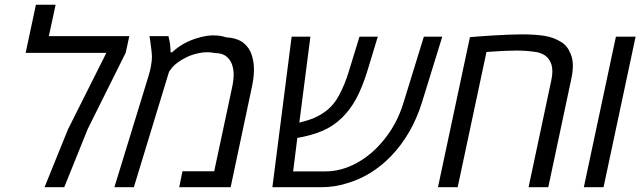

<svg xmlns="http://www.w3.org/2000/svg" viewBox="-20 -784 2689 804"><path d="M166.5 0 264.6 -242.2 425.3 -562.5H87.4L130.4 -764.2H212.9L184.6 -632.8H521.5L506.3 -563L347.7 -244.6L249 0Z M459 0 603 -469.2Q608.9 -488.3 612.5 -509.5Q616.2 -530.8 616.2 -545.4Q616.2 -556.2 614 -575Q611.8 -593.8 609.4 -610.6Q606.9 -627.4 606 -632.8H685.5Q692.4 -605.5 693.4 -585Q694.3 -573.7 694.3 -564.9H700.7Q756.8 -618.2 845.2 -633.8Q889.6 -640.1 927.2 -627.9Q974.1 -624.5 999.3 -604.5Q1024.4 -584.5 1033.9 -554.7Q1043.5 -524.9 1043.5 -493.7Q1043.5 -458 1033.7 -414.6L945.8 0H730.5L744.1 -66.9H877L951.2 -414.6Q958.5 -447.3 958.5 -473.1Q958.5 -493.7 951.4 -514.2Q944.3 -534.7 927.5 -548.1Q910.6 -561.5 880.4 -562Q847.7 -568.4 816.7 -562.3Q785.6 -556.2 764.2 -545.9Q716.3 -522.9 696.3 -495.1L688 -483.9L540.5 0Z M1120.6 0 1201.2 -630.4H1279.8L1233.4 -270.5Q1271.5 -279.8 1295.7 -290.3Q1319.8 -300.8 1342.8 -317.4Q1378.4 -343.8 1401.4 -387.7Q1424.3 -431.6 1439.9 -482.4L1485.4 -630.4H1562L1517.1 -482.9Q1496.1 -416 1471.2 -370.1Q1446.3 -324.2 1411.1 -290Q1375.5 -255.4 1330.3 -236.1Q1285.2 -216.8 1225.1 -206.5L1207.5 -66.4H1343.8Q1409.2 -66.4 1473.4 -101.3Q1537.6 -136.2 1587.4 -198.2Q1643.1 -265.6 1670.4 -356.4L1754.9 -630.4H1832L1747.1 -355.5Q1706.1 -223.1 1618.2 -130.9Q1537.1 -46.9 1433.1 -16.6Q1380.4 0 1324.2 0Z M1814 0 1947.8 -628.4Q1957.5 -629.4 1982.7 -631.3Q2007.8 -633.3 2040.5 -635.3Q2073.2 -637.2 2106.7 -638.7Q2140.1 -640.1 2166 -640.1Q2219.7 -640.1 2259.3 -634Q2298.8 -627.9 2331.1 -607.4Q2356.9 -591.3 2369.6 -558.1Q2378.9 -537.1 2378.9 -509.3Q2378.9 -481 2371.1 -447.8L2275.9 0H2193.4L2288.6 -447.8Q2293 -467.8 2293 -485.8Q2293 -516.1 2277.8 -536.6Q2259.8 -561 2221.2 -566.7Q2182.6 -572.3 2143.1 -572.3Q2096.2 -572.3 2017.1 -566.4L1896.5 0Z M2424.8 0 2559.1 -630.4H2641.6L2507.3 0Z"/></svg>

Font: Open Sans
Style: Italic
Weight: 400
Italic angle: -12°
Designer: Monotype Design Team
Foundry: Monotype Imaging Inc.
Version: Version 3.000; ttfautohint (v1.8.4)